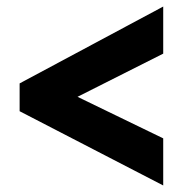

<svg xmlns="http://www.w3.org/2000/svg" viewBox="-20 -621 559 587"><path d="M40 -281 479 -54V-198L217 -325L479 -457V-601L40 -366Z"/></svg>

Font: Noto Sans Devanagari UI Condensed Black
Style: Regular
Weight: 900
Width: 3
Designer: Jelle Bosma - Monotype Design Team
Foundry: Monotype Imaging Inc.
Version: Version 2.004